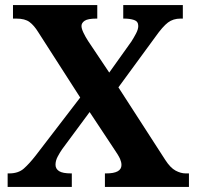

<svg xmlns="http://www.w3.org/2000/svg" viewBox="-20 -734 772 754"><path d="M10 0V-53H16Q52 -53 73.5 -72Q95 -91 120 -123L295 -351L130 -608Q114 -634 96 -647.5Q78 -661 44 -661H31V-714H362V-661H359Q325 -661 312.5 -652.5Q300 -644 300 -632Q300 -622 307.5 -606Q315 -590 326 -573L409 -449L496 -571Q505 -585 514 -602Q523 -619 523 -632Q523 -650 506.5 -655.5Q490 -661 467 -661H464V-714H698V-661H689Q660 -661 639.5 -645.5Q619 -630 590 -589L445 -391L629 -106Q649 -75 669.5 -64Q690 -53 709 -53H722V0H392V-53H397Q457 -53 457 -86Q457 -97 451.5 -110Q446 -123 424 -155L332 -294L224 -148Q215 -135 206.5 -119Q198 -103 198 -87Q198 -71 212 -62Q226 -53 259 -53H262V0Z"/></svg>

Font: Noto Serif Oriya
Style: Bold
Weight: 700
Designer: David Williams
Foundry: Google LLC, David Williams
Version: Version 1.051; ttfautohint (v1.8.4.7-5d5b)